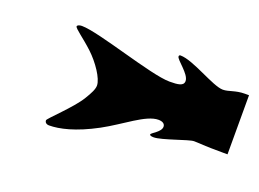

<svg xmlns="http://www.w3.org/2000/svg" viewBox="-81 -688 1171 867"><g transform="rotate(20 505.0 -255.0)"><path d="M208 -5C256 -5 330 -21 430 -75C521 -124 604 -198 664 -198C684 -198 696 -190 696 -176C696 -150 651 -131 651 -123C651 -119 657 -116 670 -116C709 -116 823 -162 848 -162C873 -162 893 -158 990 -158H1010V-442H990C945 -442 918 -425 890 -425C841 -425 720 -505 658 -505C653 -505 651 -502 651 -498C651 -482 719 -438 719 -404C719 -380 692 -377 651 -377C561 -377 277 -478 194 -478C183 -478 172 -474 172 -468C172 -458 218 -428 263 -386C307 -345 350 -282 350 -248C350 -231 339 -209 320 -178C285 -120 187 -31 187 -22C187 -14 193 -5 208 -5Z"/></g></svg>

Font: Teranoptia Furiae
Style: Regular
Weight: 400
Designer: Ariel Martín Pérez
Foundry: Tunera Type Foundry
Version: Version 1.001;FEAKit 1.0